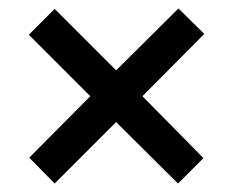

<svg xmlns="http://www.w3.org/2000/svg" viewBox="-20 -580 551 453"><path d="M401 -560 254 -414 109 -559 48 -498 193 -353 49 -208 109 -147 254 -292 400 -147 460 -207 316 -353 462 -500Z"/></svg>

Font: Noto Sans UI SemiCondensed Medium
Style: Regular
Weight: 500
Width: 4
Designer: Monotype Design Team
Foundry: Monotype Imaging Inc.
Version: Version 1.901